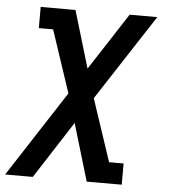

<svg xmlns="http://www.w3.org/2000/svg" viewBox="-80 -578 732 830"><g transform="rotate(5 286.5 -162.5)"><path d="M-27 205 215 -168 125 -438H63V-530H214L288 -282L449 -530H569L326 -157L416 113H479V205H327L253 -43L93 205Z"/></g></svg>

Font: Iosevka Slab SmBdExObl
Style: Regular
Weight: 600
Width: 7
Italic angle: -9°
Monospace: yes
Designer: Belleve Invis
Foundry: Belleve Invis
Version: Version 11.1.0; ttfautohint (v1.8.3)